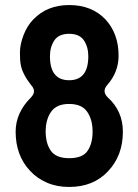

<svg xmlns="http://www.w3.org/2000/svg" viewBox="-20 -731 548 761"><path d="M254 10Q205 10 166 -7Q127 -24 100 -53Q42 -114 42 -209Q42 -284 102 -344Q127 -369 103 -394Q68 -439 62 -476Q59 -491 59 -522.5Q59 -554 73 -591Q87 -628 112 -654Q167 -711 254 -711Q344 -711 398 -654Q450 -598 450 -510Q450 -445 405 -394Q383 -369 407 -345Q467 -291 467 -209Q467 -114 408 -52Q350 10 254 10ZM254 -413Q330 -413 330 -508Q330 -545 312.5 -571Q295 -597 254 -597Q213 -597 195.5 -571Q178 -545 178 -508Q178 -413 254 -413ZM254 -319Q204 -319 182.5 -288Q161 -257 161 -210Q161 -163 181.5 -133.5Q202 -104 254.5 -104Q307 -104 327 -133Q347 -162 347 -209.5Q347 -257 325.5 -288Q304 -319 254 -319Z"/></svg>

Font: Tsunagi Gothic Black
Style: Regular
Weight: 900
Designer: Yoshimichi Ohira
Foundry: Positype
Version: Version 1.001